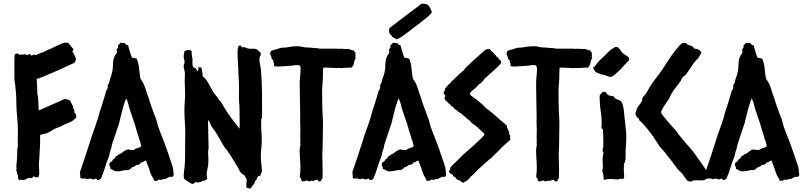

<svg xmlns="http://www.w3.org/2000/svg" viewBox="-20 -990 4441 1062"><path d="M380.9 -705.1Q388.7 -693.4 394 -681.2Q399.4 -668.9 399.4 -664.1Q399.4 -657.2 397.5 -652.8Q395.5 -648.4 391.6 -642.6Q354.5 -626 316.9 -608.4Q279.3 -590.8 240.2 -575.2Q230.5 -571.3 221.7 -567.4Q212.9 -563.5 202.1 -559.6Q200.2 -557.6 193.8 -556.2Q187.5 -554.7 182.6 -554.7Q184.6 -535.2 185.1 -514.6Q185.5 -494.1 186.5 -473.6Q186.5 -467.8 188.5 -462.4Q190.4 -457 190.4 -451.2Q192.4 -432.6 192.4 -415Q192.4 -397.5 194.3 -378.9Q230.5 -394.5 266.1 -410.6Q301.8 -426.8 337.9 -442.4Q343.8 -441.4 350.6 -440.4Q357.4 -439.5 363.3 -436.5Q365.2 -434.6 367.2 -431.6Q369.1 -428.7 372.1 -426.8Q372.1 -421.9 378.4 -412.6Q384.8 -403.3 384.8 -392.6Q384.8 -390.6 387.7 -386.2Q390.6 -381.8 391.6 -379.9Q391.6 -370.1 390.6 -369.1Q397.5 -364.3 399.9 -356.4Q402.3 -348.6 402.3 -340.8Q384.8 -321.3 367.7 -314.5Q350.6 -307.6 333 -299.8Q328.1 -296.9 322.3 -293.9Q316.4 -291 310.5 -288.1Q302.7 -285.2 295.4 -282.7Q288.1 -280.3 280.3 -276.4Q268.6 -269.5 253.9 -260.7Q239.3 -252 227.5 -250Q219.7 -248 214.4 -247.6Q209 -247.1 202.1 -242.2Q201.2 -230.5 201.7 -219.2Q202.1 -208 202.1 -197.3Q202.1 -185.5 200.7 -174.3Q199.2 -163.1 199.2 -151.4Q199.2 -131.8 197.3 -112.8Q195.3 -93.8 195.3 -75.2Q195.3 -63.5 196.3 -52.2Q197.3 -41 197.3 -30.3Q197.3 -24.4 195.3 -19.5Q193.4 -14.6 191.4 -9.8Q177.7 -7.8 174.8 -10.3Q171.9 -12.7 168 -14.6Q163.1 -14.6 161.6 -10.7Q160.2 -6.8 155.3 -4.9Q151.4 -5.9 147 -5.4Q142.6 -4.9 139.6 -6.8Q131.8 -3.9 125.5 0Q119.1 3.9 111.3 5.9Q96.7 3.9 93.3 4.4Q89.8 4.9 85.9 5.9Q79.1 -1 79.6 -11.2Q80.1 -21.5 74.2 -29.3Q74.2 -39.1 72.3 -41.5Q70.3 -43.9 70.3 -45.9Q70.3 -48.8 70.8 -52.2Q71.3 -55.7 71.3 -59.6Q71.3 -68.4 70.3 -73.2Q71.3 -79.1 72.3 -91.3Q73.2 -103.5 74.2 -116.7Q75.2 -129.9 75.2 -142.6Q75.2 -155.3 75.2 -163.1Q75.2 -168 77.1 -171.4Q79.1 -174.8 79.1 -179.7Q79.1 -187.5 78.6 -193.8Q78.1 -200.2 78.1 -207Q78.1 -220.7 78.6 -234.4Q79.1 -248 79.1 -261.7Q79.1 -303.7 74.7 -344.2Q70.3 -384.8 70.3 -425.8Q70.3 -448.2 68.4 -475.1Q66.4 -502 63.5 -524.4Q63.5 -529.3 62 -532.7Q60.5 -536.1 60.5 -540Q59.6 -551.8 59.6 -564Q59.6 -576.2 59.6 -588.9Q59.6 -596.7 59.6 -610.8Q59.6 -625 59.6 -640.1Q59.6 -655.3 60.1 -668.9Q60.5 -682.6 61.5 -688.5Q61.5 -689.5 67.4 -691.9Q73.2 -694.3 75.2 -694.3Q80.1 -694.3 83 -691.4Q85.9 -688.5 89.8 -685.5Q93.8 -688.5 98.1 -688.5Q102.5 -688.5 107.4 -688.5Q122.1 -691.4 125.5 -688Q128.9 -684.6 130.9 -684.6Q133.8 -684.6 135.7 -687.5Q137.7 -690.4 140.6 -690.4Q148.4 -690.4 149.9 -686.5Q151.4 -682.6 155.3 -682.6Q159.2 -682.6 161.1 -685.5Q163.1 -688.5 165 -688.5Q168 -688.5 170.9 -687Q173.8 -685.5 176.8 -685.5Q181.6 -685.5 187.5 -689Q193.4 -692.4 198.2 -694.3Q206.1 -696.3 212.4 -699.2Q218.8 -702.1 225.6 -704.1Q240.2 -712.9 247.6 -715.3Q254.9 -717.8 262.7 -721.7Q279.3 -729.5 294.4 -736.8Q309.6 -744.1 326.2 -751Q335 -751 337.9 -754.9Q344.7 -752 355.5 -753.9Q367.2 -743.2 370.6 -737.3Q374 -731.4 378.9 -726.6Q384.8 -718.8 386.7 -718.8Q386.7 -715.8 383.8 -711.9Q380.9 -708 380.9 -705.1Z M688.5 -739.3Q693.4 -721.7 698.2 -704.6Q703.1 -687.5 710 -670.9Q724.6 -668.9 728 -668Q731.4 -667 736.3 -665Q747.1 -639.6 749.5 -610.8Q752 -582 756.8 -554.7Q775.4 -530.3 783.7 -502.4Q792 -474.6 802.7 -446.3Q805.7 -436.5 806.6 -434.1Q807.6 -431.6 807.6 -429.7Q813.5 -413.1 819.3 -395.5Q825.2 -377.9 832 -361.3Q835 -352.5 838.4 -344.2Q841.8 -335.9 844.7 -328.1Q847.7 -318.4 850.1 -308.1Q852.5 -297.9 855.5 -288.1Q862.3 -268.6 870.1 -249Q877.9 -229.5 885.7 -210Q888.7 -203.1 897 -179.7Q905.3 -156.2 914.1 -130.4Q922.9 -104.5 930.2 -82.5Q937.5 -60.5 937.5 -55.7Q937.5 -47.9 939 -39.6Q940.4 -31.2 941.4 -22.5Q937.5 -12.7 931.6 -11.7Q925.8 -10.7 920.9 -12.7Q916 -10.7 911.6 -8.8Q907.2 -6.8 903.3 -4.9Q900.4 -3.9 898.4 -2Q896.5 0 893.6 0Q881.8 0 878.4 2.4Q875 4.9 868.2 4.9Q859.4 2 856.9 4.4Q854.5 6.8 852.5 7.8Q848.6 9.8 843.8 9.8Q838.9 9.8 834 10.7Q832 6.8 830.6 2.9Q829.1 -1 826.2 -5.9Q815.4 -21.5 811 -36.1Q806.6 -50.8 803.7 -59.6Q798.8 -70.3 795.4 -81.1Q792 -91.8 787.1 -102.5Q781.2 -100.6 776.4 -98.1Q771.5 -95.7 768.6 -91.8Q756.8 -91.8 756.8 -88.9Q756.8 -85.9 754.9 -83Q749 -81.1 745.6 -79.1Q742.2 -77.1 734.4 -78.1Q729.5 -73.2 724.6 -69.8Q719.7 -66.4 711.9 -65.4Q704.1 -57.6 695.8 -52.2Q687.5 -46.9 676.8 -49.8Q663.1 -46.9 649.4 -44.4Q635.7 -42 622.1 -42Q606.4 -46.9 602.5 -50.8Q598.6 -54.7 590.8 -54.7Q591.8 -68.4 585 -73.2Q585 -76.2 585.4 -82.5Q585.9 -88.9 587.9 -90.8Q600.6 -96.7 602.5 -103.5Q604.5 -110.4 613.3 -112.3Q615.2 -116.2 617.7 -119.6Q620.1 -123 622.1 -127Q627 -128.9 630.4 -129.9Q633.8 -130.9 635.7 -135.7Q640.6 -135.7 650.4 -142.1Q660.2 -148.4 663.1 -152.3Q670.9 -155.3 672.9 -157.7Q674.8 -160.2 677.7 -162.1Q687.5 -161.1 690.4 -164.1Q698.2 -160.2 708 -160.2Q711.9 -160.2 714.8 -160.6Q717.8 -161.1 721.7 -161.1Q729.5 -168.9 741.7 -171.4Q753.9 -173.8 761.7 -181.6Q758.8 -189.5 756.8 -200.7Q754.9 -211.9 750 -218.8Q748 -231.4 743.7 -243.2Q739.3 -254.9 736.3 -265.6Q725.6 -306.6 710.9 -345.7Q696.3 -384.8 686.5 -425.8Q684.6 -430.7 682.1 -436Q679.7 -441.4 677.7 -446.3Q672.9 -434.6 672.9 -433.1Q672.9 -431.6 670.9 -429.7Q669.9 -424.8 668.9 -421.4Q668 -418 666 -413.1Q663.1 -405.3 660.6 -396Q658.2 -386.7 656.2 -378.9Q651.4 -362.3 647.5 -344.2Q643.6 -326.2 638.7 -308.6Q628.9 -278.3 618.7 -248.5Q608.4 -218.8 598.6 -188.5Q596.7 -174.8 594.2 -167.5Q591.8 -160.2 589.4 -152.8Q586.9 -145.5 585.4 -138.7Q584 -131.8 584 -127.9Q570.3 -96.7 561 -64.5Q551.8 -32.2 538.1 -2Q534.2 0 531.2 2.9Q528.3 5.9 524.4 5.9Q516.6 5.9 516.1 2Q515.6 -2 511.7 -2Q507.8 -2 504.9 -0.5Q502 1 499 2.9Q494.1 1 487.8 0.5Q481.4 0 478.5 -3.9Q471.7 1 464.8 1Q457 1 449.2 -3.9Q443.4 -2 437.5 -2Q434.6 -2 430.7 -2.9Q426.8 -3.9 424.8 -5.9Q423.8 -9.8 423.8 -13.7Q423.8 -17.6 423.8 -22.5Q423.8 -32.2 421.9 -37.1Q439.5 -86.9 456.1 -138.2Q472.7 -189.5 489.3 -242.2Q498 -266.6 506.3 -290Q514.6 -313.5 522.5 -337.9Q526.4 -351.6 529.3 -363.8Q532.2 -376 537.1 -387.7Q544.9 -413.1 553.2 -439Q561.5 -464.8 568.4 -490.2Q572.3 -493.2 573.2 -497.1Q574.2 -501 576.2 -505.9L575.2 -518.6Q582 -528.3 584.5 -535.6Q586.9 -543 587.9 -550.8Q592.8 -562.5 596.7 -576.2Q600.6 -589.8 602.5 -601.6Q604.5 -617.2 605 -637.2Q605.5 -657.2 610.4 -670.9Q612.3 -674.8 613.8 -676.3Q615.2 -677.7 615.2 -682.6Q617.2 -684.6 619.6 -687Q622.1 -689.5 623 -692.4Q627.9 -700.2 626.5 -706.1Q625 -711.9 625 -718.8Q633.8 -723.6 632.8 -727.5Q631.8 -731.4 631.8 -735.4Q631.8 -740.2 638.2 -744.6Q644.5 -749 646.5 -753.9Q652.3 -752.9 658.2 -752.4Q664.1 -752 669.9 -752.9Q676.8 -740.2 686.5 -740.2Z M1316.4 -728.5Q1332 -730.5 1340.3 -726.1Q1348.6 -721.7 1357.4 -720.7Q1362.3 -719.7 1367.7 -720.2Q1373 -720.7 1378.9 -720.7Q1391.6 -720.7 1398.9 -717.8Q1406.2 -714.8 1414.1 -705.1Q1416 -703.1 1419.4 -699.7Q1422.9 -696.3 1422.9 -693.4Q1422.9 -685.5 1418.9 -679.7Q1415 -673.8 1415 -663.1Q1415 -646.5 1418.9 -630.4Q1422.9 -614.3 1423.8 -597.7Q1428.7 -537.1 1429.2 -476.1Q1429.7 -415 1429.7 -355.5Q1429.7 -347.7 1429.2 -341.3Q1428.7 -335 1424.8 -330.1V-317.4Q1423.8 -292 1425.8 -266.1Q1427.7 -240.2 1427.7 -214.8Q1427.7 -192.4 1425.3 -169.9Q1422.9 -147.5 1422.9 -124Q1422.9 -102.5 1425.8 -82Q1428.7 -61.5 1428.7 -40Q1423.8 -31.2 1422.9 -26.4Q1421.9 -21.5 1418.9 -17.6Q1416 -15.6 1412.6 -16.6Q1409.2 -17.6 1407.2 -14.6Q1402.3 -8.8 1400.4 -1Q1398.4 6.8 1390.6 11.7Q1388.7 25.4 1380.4 32.7Q1372.1 40 1368.2 51.8Q1356.4 52.7 1352.1 50.8Q1347.7 48.8 1342.8 46.9Q1341.8 30.3 1343.3 22.9Q1344.7 15.6 1344.7 7.8Q1344.7 -2 1339.8 -6.8Q1335 -11.7 1333 -19.5Q1322.3 -26.4 1318.4 -28.8Q1314.5 -31.2 1311.5 -35.2Q1305.7 -43 1301.8 -51.8Q1297.9 -60.5 1293 -68.4Q1279.3 -90.8 1265.1 -114.3Q1251 -137.7 1234.4 -160.2Q1231.4 -165 1227.5 -168.9Q1223.6 -172.9 1220.7 -177.7Q1204.1 -204.1 1189.5 -231.4Q1174.8 -258.8 1155.3 -283.2Q1147.5 -293 1143.6 -305.2Q1139.6 -317.4 1131.8 -326.2Q1130.9 -321.3 1130.9 -315.4Q1130.9 -309.6 1130.9 -304.7Q1130.9 -271.5 1132.3 -238.8Q1133.8 -206.1 1133.8 -172.9Q1133.8 -166 1132.3 -160.6Q1130.9 -155.3 1130.9 -148.4Q1130.9 -138.7 1131.8 -129.9Q1132.8 -121.1 1132.8 -112.3Q1132.8 -101.6 1132.3 -91.8Q1131.8 -82 1130.9 -72.3Q1128.9 -59.6 1126 -48.3Q1123 -37.1 1123 -25.4Q1123 -18.6 1124.5 -12.7Q1126 -6.8 1126 -2Q1119.1 8.8 1108.9 8.8Q1098.6 8.8 1091.8 16.6Q1085.9 15.6 1082.5 17.6Q1079.1 19.5 1076.2 19.5Q1072.3 19.5 1069.8 18.6Q1067.4 17.6 1064.5 17.6Q1059.6 17.6 1054.7 22.5Q1049.8 27.3 1044.9 27.3Q1042 27.3 1034.7 23.4Q1027.3 19.5 1019 14.2Q1010.7 8.8 1003.9 3.4Q997.1 -2 997.1 -4.9Q996.1 -9.8 996.1 -18.6Q996.1 -30.3 997.6 -41.5Q999 -52.7 1001 -64.5Q1003.9 -97.7 1003.9 -130.4Q1003.9 -163.1 1003.9 -196.3Q1003.9 -210 1004.4 -223.6Q1004.9 -237.3 1004.9 -251Q1004.9 -283.2 1002.4 -315.9Q1000 -348.6 1000 -380.9Q1000 -403.3 1002 -425.3Q1003.9 -447.3 1003.9 -468.8Q1003.9 -485.4 1002.9 -501Q1002 -516.6 1002 -533.2Q1001 -543.9 1002 -556.2Q1002.9 -568.4 1002.9 -579.1Q1002.9 -591.8 999.5 -603Q996.1 -614.3 996.1 -624Q996.1 -629.9 998.5 -635.3Q1001 -640.6 1001 -646.5Q1001 -654.3 998.5 -662.1Q996.1 -669.9 996.1 -677.7Q996.1 -685.5 998 -692.4Q1000 -699.2 1000 -707Q1013.7 -713.9 1024.4 -713.9Q1035.2 -713.9 1040 -706.1Q1040 -688.5 1042 -679.2Q1043.9 -669.9 1044.9 -660.2Q1044.9 -654.3 1044.4 -646.5Q1043.9 -638.7 1044.9 -631.3Q1045.9 -624 1049.3 -619.1Q1052.7 -614.3 1061.5 -614.3Q1063.5 -609.4 1066.4 -605.5Q1069.3 -601.6 1070.3 -595.7Q1076.2 -599.6 1077.1 -606.4Q1078.1 -613.3 1077.1 -619.1Q1082 -617.2 1085.9 -617.7Q1089.8 -618.2 1093.8 -616.2Q1095.7 -602.5 1098.6 -592.3Q1101.6 -582 1100.6 -568.4Q1120.1 -553.7 1134.3 -526.9Q1148.4 -500 1161.1 -478.5Q1168 -467.8 1177.2 -458.5Q1186.5 -449.2 1191.4 -436.5Q1199.2 -431.6 1204.1 -423.8Q1209 -416 1212.9 -408.2Q1232.4 -374 1255.9 -341.8Q1279.3 -309.6 1304.7 -278.3Q1305.7 -285.2 1305.7 -291.5Q1305.7 -297.9 1305.7 -304.7L1304.7 -392.6Q1304.7 -400.4 1304.2 -407.2Q1303.7 -414.1 1302.7 -421.9Q1300.8 -447.3 1301.8 -471.7Q1302.7 -496.1 1301.8 -521.5Q1299.8 -547.9 1299.3 -575.2Q1298.8 -602.5 1296.9 -629.9Q1295.9 -646.5 1294.9 -663.1Q1293.9 -679.7 1293.9 -696.3Q1293.9 -716.8 1297.9 -733.4Q1299.8 -735.4 1302.2 -736.8Q1304.7 -738.3 1308.6 -738.3Q1314.5 -738.3 1316.4 -728.5Z M1947.3 -698.2Q1945.3 -694.3 1945.8 -690.4Q1946.3 -686.5 1946.3 -681.6Q1944.3 -669.9 1946.3 -669.9Q1948.2 -669.9 1948.2 -668L1941.4 -658.2Q1941.4 -652.3 1939 -647.5Q1936.5 -642.6 1937.5 -635.7Q1934.6 -630.9 1932.1 -626Q1929.7 -621.1 1924.8 -616.2H1912.1Q1901.4 -616.2 1889.2 -614.7Q1877 -613.3 1865.2 -613.3Q1863.3 -613.3 1860.4 -613.8Q1857.4 -614.3 1854.5 -614.3Q1852.5 -614.3 1849.6 -613.8Q1846.7 -613.3 1842.8 -613.3Q1828.1 -613.3 1814 -614.7Q1799.8 -616.2 1784.2 -616.2Q1780.3 -616.2 1776.4 -616.2Q1772.5 -616.2 1767.6 -615.2Q1766.6 -598.6 1766.1 -581.5Q1765.6 -564.5 1765.6 -546.9Q1765.6 -542 1764.6 -536.6Q1763.7 -531.2 1763.7 -526.4Q1762.7 -513.7 1762.2 -502Q1761.7 -490.2 1761.7 -477.5Q1761.7 -450.2 1762.2 -422.9Q1762.7 -395.5 1763.7 -367.2Q1764.6 -352.5 1765.6 -338.9Q1766.6 -325.2 1766.6 -310.5Q1766.6 -277.3 1765.6 -244.6Q1764.6 -211.9 1764.6 -178.7Q1764.6 -168 1763.7 -158.7Q1762.7 -149.4 1762.7 -138.7Q1762.7 -116.2 1763.7 -93.8Q1764.6 -71.3 1764.6 -48.8Q1764.6 -38.1 1764.2 -27.3Q1763.7 -16.6 1763.7 -5.9Q1758.8 2 1756.8 7.8Q1754.9 13.7 1745.1 13.7Q1738.3 11.7 1738.8 9.3Q1739.3 6.8 1737.3 4.9Q1728.5 3.9 1724.1 6.3Q1719.7 8.8 1713.9 10.7Q1710.9 9.8 1707.5 9.8Q1704.1 9.8 1701.2 9.8Q1699.2 9.8 1697.3 11.2Q1695.3 12.7 1688.5 12.7Q1682.6 13.7 1681.6 10.7Q1680.7 7.8 1675.8 7.8Q1670.9 10.7 1664.6 12.2Q1658.2 13.7 1652.3 13.7Q1646.5 9.8 1647 6.3Q1647.5 2.9 1645.5 -1Q1644.5 -2.9 1642.1 -6.3Q1639.6 -9.8 1637.7 -11.7Q1639.6 -25.4 1640.6 -36.1Q1641.6 -46.9 1641.6 -59.6Q1641.6 -85 1639.6 -109.4Q1637.7 -133.8 1637.7 -159.2Q1637.7 -167 1639.6 -175.8Q1641.6 -184.6 1641.6 -194.3Q1639.6 -202.1 1640.6 -203.6Q1641.6 -205.1 1641.6 -207Q1641.6 -212.9 1641.1 -218.8Q1640.6 -224.6 1640.6 -230.5Q1640.6 -242.2 1641.1 -253.9Q1641.6 -265.6 1641.6 -277.3Q1641.6 -282.2 1641.1 -287.6Q1640.6 -293 1640.6 -297.9Q1639.6 -306.6 1640.1 -316.4Q1640.6 -326.2 1640.6 -335.9Q1640.6 -382.8 1639.2 -428.7Q1637.7 -474.6 1637.7 -521.5Q1637.7 -544.9 1640.1 -567.9Q1642.6 -590.8 1642.6 -614.3Q1642.6 -617.2 1640.6 -622.1Q1638.7 -627 1636.7 -628.9Q1631.8 -628.9 1627.4 -629.4Q1623 -629.9 1618.2 -629.9Q1607.4 -629.9 1597.7 -627Q1579.1 -626 1562 -624.5Q1544.9 -623 1527.3 -622.1Q1515.6 -623 1513.2 -622.6Q1510.7 -622.1 1507.8 -622.1Q1500 -622.1 1496.1 -626V-638.7Q1490.2 -650.4 1491.2 -651.4Q1492.2 -652.3 1492.2 -654.3Q1492.2 -657.2 1486.8 -660.6Q1481.4 -664.1 1481.4 -671.9Q1480.5 -679.7 1477.5 -683.6Q1474.6 -687.5 1474.6 -691.4Q1474.6 -698.2 1477.5 -707Q1486.3 -711.9 1494.6 -713.9Q1502.9 -715.8 1513.7 -718.8Q1519.5 -720.7 1524.4 -722.7Q1529.3 -724.6 1535.2 -725.6Q1542 -726.6 1548.8 -726.6Q1555.7 -726.6 1562.5 -727.5Q1577.1 -730.5 1593.3 -732.4Q1609.4 -734.4 1624 -734.4Q1637.7 -734.4 1651.4 -731Q1665 -727.5 1675.8 -727.5Q1691.4 -727.5 1705.6 -725.6Q1719.7 -723.6 1735.4 -723.6Q1737.3 -723.6 1741.7 -722.2Q1746.1 -720.7 1752 -720.7H1846.7Q1854.5 -718.8 1857.9 -719.7Q1861.3 -720.7 1864.3 -720.7Q1872.1 -720.7 1878.9 -719.7Q1885.7 -718.8 1893.6 -718.8Q1900.4 -718.8 1904.3 -719.7Q1912.1 -718.8 1918.9 -715.3Q1925.8 -711.9 1934.6 -711.9Q1938.5 -709 1940.4 -704.6Q1942.4 -700.2 1947.3 -698.2Z M2195.3 -739.3Q2200.2 -721.7 2205.1 -704.6Q2210 -687.5 2216.8 -670.9Q2231.4 -668.9 2234.9 -668Q2238.3 -667 2243.2 -665Q2253.9 -639.6 2256.3 -610.8Q2258.8 -582 2263.7 -554.7Q2282.2 -530.3 2290.5 -502.4Q2298.8 -474.6 2309.6 -446.3Q2312.5 -436.5 2313.5 -434.1Q2314.5 -431.6 2314.5 -429.7Q2320.3 -413.1 2326.2 -395.5Q2332 -377.9 2338.9 -361.3Q2341.8 -352.5 2345.2 -344.2Q2348.6 -335.9 2351.6 -328.1Q2354.5 -318.4 2356.9 -308.1Q2359.4 -297.9 2362.3 -288.1Q2369.1 -268.6 2377 -249Q2384.8 -229.5 2392.6 -210Q2395.5 -203.1 2403.8 -179.7Q2412.1 -156.2 2420.9 -130.4Q2429.7 -104.5 2437 -82.5Q2444.3 -60.5 2444.3 -55.7Q2444.3 -47.9 2445.8 -39.6Q2447.3 -31.2 2448.2 -22.5Q2444.3 -12.7 2438.5 -11.7Q2432.6 -10.7 2427.7 -12.7Q2422.9 -10.7 2418.5 -8.8Q2414.1 -6.8 2410.2 -4.9Q2407.2 -3.9 2405.3 -2Q2403.3 0 2400.4 0Q2388.7 0 2385.3 2.4Q2381.8 4.9 2375 4.9Q2366.2 2 2363.8 4.4Q2361.3 6.8 2359.4 7.8Q2355.5 9.8 2350.6 9.8Q2345.7 9.8 2340.8 10.7Q2338.9 6.8 2337.4 2.9Q2335.9 -1 2333 -5.9Q2322.3 -21.5 2317.9 -36.1Q2313.5 -50.8 2310.5 -59.6Q2305.7 -70.3 2302.2 -81.1Q2298.8 -91.8 2293.9 -102.5Q2288.1 -100.6 2283.2 -98.1Q2278.3 -95.7 2275.4 -91.8Q2263.7 -91.8 2263.7 -88.9Q2263.7 -85.9 2261.7 -83Q2255.9 -81.1 2252.4 -79.1Q2249 -77.1 2241.2 -78.1Q2236.3 -73.2 2231.4 -69.8Q2226.6 -66.4 2218.8 -65.4Q2210.9 -57.6 2202.6 -52.2Q2194.3 -46.9 2183.6 -49.8Q2169.9 -46.9 2156.2 -44.4Q2142.6 -42 2128.9 -42Q2113.3 -46.9 2109.4 -50.8Q2105.5 -54.7 2097.7 -54.7Q2098.6 -68.4 2091.8 -73.2Q2091.8 -76.2 2092.3 -82.5Q2092.8 -88.9 2094.7 -90.8Q2107.4 -96.7 2109.4 -103.5Q2111.3 -110.4 2120.1 -112.3Q2122.1 -116.2 2124.5 -119.6Q2127 -123 2128.9 -127Q2133.8 -128.9 2137.2 -129.9Q2140.6 -130.9 2142.6 -135.7Q2147.5 -135.7 2157.2 -142.1Q2167 -148.4 2169.9 -152.3Q2177.7 -155.3 2179.7 -157.7Q2181.6 -160.2 2184.6 -162.1Q2194.3 -161.1 2197.3 -164.1Q2205.1 -160.2 2214.8 -160.2Q2218.8 -160.2 2221.7 -160.6Q2224.6 -161.1 2228.5 -161.1Q2236.3 -168.9 2248.5 -171.4Q2260.7 -173.8 2268.6 -181.6Q2265.6 -189.5 2263.7 -200.7Q2261.7 -211.9 2256.8 -218.8Q2254.9 -231.4 2250.5 -243.2Q2246.1 -254.9 2243.2 -265.6Q2232.4 -306.6 2217.8 -345.7Q2203.1 -384.8 2193.4 -425.8Q2191.4 -430.7 2189 -436Q2186.5 -441.4 2184.6 -446.3Q2179.7 -434.6 2179.7 -433.1Q2179.7 -431.6 2177.7 -429.7Q2176.8 -424.8 2175.8 -421.4Q2174.8 -418 2172.9 -413.1Q2169.9 -405.3 2167.5 -396Q2165 -386.7 2163.1 -378.9Q2158.2 -362.3 2154.3 -344.2Q2150.4 -326.2 2145.5 -308.6Q2135.7 -278.3 2125.5 -248.5Q2115.2 -218.8 2105.5 -188.5Q2103.5 -174.8 2101.1 -167.5Q2098.6 -160.2 2096.2 -152.8Q2093.8 -145.5 2092.3 -138.7Q2090.8 -131.8 2090.8 -127.9Q2077.1 -96.7 2067.9 -64.5Q2058.6 -32.2 2044.9 -2Q2041 0 2038.1 2.9Q2035.2 5.9 2031.2 5.9Q2023.4 5.9 2022.9 2Q2022.5 -2 2018.6 -2Q2014.6 -2 2011.7 -0.5Q2008.8 1 2005.9 2.9Q2001 1 1994.6 0.5Q1988.3 0 1985.4 -3.9Q1978.5 1 1971.7 1Q1963.9 1 1956.1 -3.9Q1950.2 -2 1944.3 -2Q1941.4 -2 1937.5 -2.9Q1933.6 -3.9 1931.6 -5.9Q1930.7 -9.8 1930.7 -13.7Q1930.7 -17.6 1930.7 -22.5Q1930.7 -32.2 1928.7 -37.1Q1946.3 -86.9 1962.9 -138.2Q1979.5 -189.5 1996.1 -242.2Q2004.9 -266.6 2013.2 -290Q2021.5 -313.5 2029.3 -337.9Q2033.2 -351.6 2036.1 -363.8Q2039.1 -376 2043.9 -387.7Q2051.8 -413.1 2060.1 -439Q2068.4 -464.8 2075.2 -490.2Q2079.1 -493.2 2080.1 -497.1Q2081.1 -501 2083 -505.9L2082 -518.6Q2088.9 -528.3 2091.3 -535.6Q2093.8 -543 2094.7 -550.8Q2099.6 -562.5 2103.5 -576.2Q2107.4 -589.8 2109.4 -601.6Q2111.3 -617.2 2111.8 -637.2Q2112.3 -657.2 2117.2 -670.9Q2119.1 -674.8 2120.6 -676.3Q2122.1 -677.7 2122.1 -682.6Q2124 -684.6 2126.5 -687Q2128.9 -689.5 2129.9 -692.4Q2134.8 -700.2 2133.3 -706.1Q2131.8 -711.9 2131.8 -718.8Q2140.6 -723.6 2139.6 -727.5Q2138.7 -731.4 2138.7 -735.4Q2138.7 -740.2 2145 -744.6Q2151.4 -749 2153.3 -753.9Q2159.2 -752.9 2165 -752.4Q2170.9 -752 2176.8 -752.9Q2183.6 -740.2 2193.4 -740.2ZM2307.6 -967.8Q2311.5 -969.7 2318.4 -969.7Q2326.2 -969.7 2333 -967.8Q2339.8 -965.8 2347.7 -962.9Q2355.5 -953.1 2357.9 -948.2Q2360.4 -943.4 2362.8 -937.5Q2365.2 -931.6 2367.2 -927.2Q2369.1 -922.9 2369.1 -921.9Q2351.6 -900.4 2335.4 -888.7Q2319.3 -877 2303.7 -863.3Q2295.9 -858.4 2288.6 -852.1Q2281.2 -845.7 2273.4 -840.8Q2267.6 -836.9 2256.8 -828.1Q2246.1 -819.3 2234.4 -810.5Q2222.7 -801.8 2211.9 -793.9Q2201.2 -786.1 2197.3 -784.2Q2185.5 -776.4 2173.8 -772.5Q2161.1 -780.3 2157.2 -781.7Q2153.3 -783.2 2149.4 -786.1Q2148.4 -790 2146.5 -792Q2144.5 -793.9 2142.6 -796.9Q2135.7 -802.7 2133.8 -806.6Q2131.8 -815.4 2132.3 -823.7Q2132.8 -832 2134.8 -835Q2168 -860.4 2200.2 -885.3Q2232.4 -910.2 2266.6 -935.5Q2275.4 -942.4 2285.6 -949.2Q2295.9 -956.1 2304.7 -963.9Z M2688.5 -719.7Q2690.4 -715.8 2692.9 -714.4Q2695.3 -712.9 2696.3 -708Q2703.1 -703.1 2707 -700.7Q2710.9 -698.2 2711.9 -692.4Q2720.7 -685.5 2722.2 -683.6Q2723.6 -681.6 2724.6 -678.7Q2729.5 -674.8 2733.9 -671.9Q2738.3 -668.9 2740.2 -663.1Q2748 -656.2 2750 -652.3Q2752 -648.4 2752.9 -643.6Q2749 -636.7 2737.3 -625Q2725.6 -613.3 2710.9 -600.1Q2696.3 -586.9 2682.6 -574.7Q2668.9 -562.5 2661.1 -555.7Q2659.2 -551.8 2656.2 -548.8Q2653.3 -545.9 2651.4 -542Q2645.5 -537.1 2640.6 -531.7Q2635.7 -526.4 2628.9 -523.4Q2619.1 -509.8 2601.6 -496.6Q2584 -483.4 2578.1 -470.7Q2579.1 -467.8 2582.5 -464.8Q2585.9 -461.9 2587.9 -460Q2595.7 -452.1 2606.4 -445.8Q2617.2 -439.5 2625 -431.6Q2632.8 -424.8 2640.6 -418.5Q2648.4 -412.1 2656.2 -405.3Q2660.2 -401.4 2666 -393.6Q2675.8 -385.7 2685.1 -379.4Q2694.3 -373 2703.1 -365.2Q2721.7 -349.6 2739.3 -333.5Q2756.8 -317.4 2776.4 -301.8L2784.2 -293Q2784.2 -285.2 2788.6 -274.9Q2793 -264.6 2796.9 -257.8Q2794.9 -248 2797.4 -245.6Q2799.8 -243.2 2801.8 -241.2Q2800.8 -222.7 2802.7 -216.8Q2786.1 -202.1 2772 -189.9Q2757.8 -177.7 2747.1 -166Q2738.3 -155.3 2729 -147Q2719.7 -138.7 2709 -128.9Q2703.1 -121.1 2699.2 -118.2Q2692.4 -111.3 2685.5 -107.4Q2673.8 -96.7 2662.6 -86.9Q2651.4 -77.1 2640.6 -67.4Q2632.8 -60.5 2626 -54.2Q2619.1 -47.9 2612.3 -40Q2606.4 -34.2 2599.1 -26.4Q2591.8 -18.6 2584 -13.7Q2581.1 -7.8 2576.2 -3.4Q2571.3 1 2567.4 5.9Q2560.5 9.8 2554.7 13.7Q2548.8 17.6 2541 21.5Q2533.2 15.6 2525.9 10.7Q2518.6 5.9 2509.8 3.9Q2503.9 -1 2501 -5.9Q2498 -10.7 2490.2 -12.7Q2488.3 -15.6 2485.8 -19Q2483.4 -22.5 2481.4 -26.4Q2469.7 -27.3 2462.9 -41Q2464.8 -46.9 2468.3 -49.8Q2471.7 -52.7 2469.7 -60.5Q2475.6 -70.3 2483.9 -77.6Q2492.2 -85 2500 -92.8Q2508.8 -100.6 2516.1 -108.9Q2523.4 -117.2 2532.2 -125Q2537.1 -129.9 2542 -134.3Q2546.9 -138.7 2552.7 -143.6Q2563.5 -154.3 2574.7 -163.6Q2585.9 -172.9 2597.7 -183.6Q2613.3 -199.2 2629.9 -213.4Q2646.5 -227.5 2660.2 -245.1Q2659.2 -249 2657.2 -250.5Q2655.3 -252 2654.3 -254.9Q2638.7 -269.5 2623.5 -283.7Q2608.4 -297.9 2590.8 -308.6Q2585 -314.5 2583 -318.4Q2565.4 -331.1 2549.3 -346.7Q2533.2 -362.3 2513.7 -373Q2509.8 -377.9 2504.4 -381.3Q2499 -384.8 2494.1 -387.7Q2491.2 -392.6 2487.8 -396Q2484.4 -399.4 2479.5 -401.4Q2471.7 -408.2 2469.2 -412.6Q2466.8 -417 2460.9 -418Q2459 -422.9 2454.6 -425.8Q2450.2 -428.7 2445.3 -432.6Q2443.4 -438.5 2439.5 -442.4Q2438.5 -450.2 2440.4 -453.6Q2442.4 -457 2443.4 -459Q2442.4 -464.8 2438 -467.8Q2433.6 -470.7 2433.6 -477.5Q2433.6 -481.4 2436 -482.9Q2438.5 -484.4 2439.5 -487.3L2442.4 -502Q2450.2 -507.8 2455.6 -516.1Q2460.9 -524.4 2469.7 -529.3Q2479.5 -543.9 2494.1 -553.7Q2499 -561.5 2506.3 -566.4Q2513.7 -571.3 2518.6 -579.1Q2526.4 -584 2531.7 -589.8Q2537.1 -595.7 2544.9 -600.6Q2546.9 -604.5 2549.3 -606.9Q2551.8 -609.4 2552.7 -612.3Q2579.1 -637.7 2599.1 -656.2Q2619.1 -674.8 2640.6 -693.4Q2646.5 -698.2 2652.3 -704.1Q2658.2 -710 2665 -714.8Q2667 -716.8 2669.9 -716.8Q2672.9 -716.8 2675.8 -718.8Q2687.5 -718.8 2688.5 -719.7Z M3254.9 -698.2Q3252.9 -694.3 3253.4 -690.4Q3253.9 -686.5 3253.9 -681.6Q3252 -669.9 3253.9 -669.9Q3255.9 -669.9 3255.9 -668L3249 -658.2Q3249 -652.3 3246.6 -647.5Q3244.1 -642.6 3245.1 -635.7Q3242.2 -630.9 3239.7 -626Q3237.3 -621.1 3232.4 -616.2H3219.7Q3209 -616.2 3196.8 -614.7Q3184.6 -613.3 3172.9 -613.3Q3170.9 -613.3 3168 -613.8Q3165 -614.3 3162.1 -614.3Q3160.2 -614.3 3157.2 -613.8Q3154.3 -613.3 3150.4 -613.3Q3135.7 -613.3 3121.6 -614.7Q3107.4 -616.2 3091.8 -616.2Q3087.9 -616.2 3084 -616.2Q3080.1 -616.2 3075.2 -615.2Q3074.2 -598.6 3073.7 -581.5Q3073.2 -564.5 3073.2 -546.9Q3073.2 -542 3072.3 -536.6Q3071.3 -531.2 3071.3 -526.4Q3070.3 -513.7 3069.8 -502Q3069.3 -490.2 3069.3 -477.5Q3069.3 -450.2 3069.8 -422.9Q3070.3 -395.5 3071.3 -367.2Q3072.3 -352.5 3073.2 -338.9Q3074.2 -325.2 3074.2 -310.5Q3074.2 -277.3 3073.2 -244.6Q3072.3 -211.9 3072.3 -178.7Q3072.3 -168 3071.3 -158.7Q3070.3 -149.4 3070.3 -138.7Q3070.3 -116.2 3071.3 -93.8Q3072.3 -71.3 3072.3 -48.8Q3072.3 -38.1 3071.8 -27.3Q3071.3 -16.6 3071.3 -5.9Q3066.4 2 3064.5 7.8Q3062.5 13.7 3052.7 13.7Q3045.9 11.7 3046.4 9.3Q3046.9 6.8 3044.9 4.9Q3036.1 3.9 3031.7 6.3Q3027.3 8.8 3021.5 10.7Q3018.6 9.8 3015.1 9.8Q3011.7 9.8 3008.8 9.8Q3006.8 9.8 3004.9 11.2Q3002.9 12.7 2996.1 12.7Q2990.2 13.7 2989.3 10.7Q2988.3 7.8 2983.4 7.8Q2978.5 10.7 2972.2 12.2Q2965.8 13.7 2960 13.7Q2954.1 9.8 2954.6 6.3Q2955.1 2.9 2953.1 -1Q2952.1 -2.9 2949.7 -6.3Q2947.3 -9.8 2945.3 -11.7Q2947.3 -25.4 2948.2 -36.1Q2949.2 -46.9 2949.2 -59.6Q2949.2 -85 2947.3 -109.4Q2945.3 -133.8 2945.3 -159.2Q2945.3 -167 2947.3 -175.8Q2949.2 -184.6 2949.2 -194.3Q2947.3 -202.1 2948.2 -203.6Q2949.2 -205.1 2949.2 -207Q2949.2 -212.9 2948.7 -218.8Q2948.2 -224.6 2948.2 -230.5Q2948.2 -242.2 2948.7 -253.9Q2949.2 -265.6 2949.2 -277.3Q2949.2 -282.2 2948.7 -287.6Q2948.2 -293 2948.2 -297.9Q2947.3 -306.6 2947.8 -316.4Q2948.2 -326.2 2948.2 -335.9Q2948.2 -382.8 2946.8 -428.7Q2945.3 -474.6 2945.3 -521.5Q2945.3 -544.9 2947.8 -567.9Q2950.2 -590.8 2950.2 -614.3Q2950.2 -617.2 2948.2 -622.1Q2946.3 -627 2944.3 -628.9Q2939.5 -628.9 2935.1 -629.4Q2930.7 -629.9 2925.8 -629.9Q2915 -629.9 2905.3 -627Q2886.7 -626 2869.6 -624.5Q2852.5 -623 2835 -622.1Q2823.2 -623 2820.8 -622.6Q2818.4 -622.1 2815.4 -622.1Q2807.6 -622.1 2803.7 -626V-638.7Q2797.9 -650.4 2798.8 -651.4Q2799.8 -652.3 2799.8 -654.3Q2799.8 -657.2 2794.4 -660.6Q2789.1 -664.1 2789.1 -671.9Q2788.1 -679.7 2785.2 -683.6Q2782.2 -687.5 2782.2 -691.4Q2782.2 -698.2 2785.2 -707Q2793.9 -711.9 2802.2 -713.9Q2810.5 -715.8 2821.3 -718.8Q2827.1 -720.7 2832 -722.7Q2836.9 -724.6 2842.8 -725.6Q2849.6 -726.6 2856.4 -726.6Q2863.3 -726.6 2870.1 -727.5Q2884.8 -730.5 2900.9 -732.4Q2917 -734.4 2931.6 -734.4Q2945.3 -734.4 2959 -731Q2972.7 -727.5 2983.4 -727.5Q2999 -727.5 3013.2 -725.6Q3027.3 -723.6 3043 -723.6Q3044.9 -723.6 3049.3 -722.2Q3053.7 -720.7 3059.6 -720.7H3154.3Q3162.1 -718.8 3165.5 -719.7Q3168.9 -720.7 3171.9 -720.7Q3179.7 -720.7 3186.5 -719.7Q3193.4 -718.8 3201.2 -718.8Q3208 -718.8 3211.9 -719.7Q3219.7 -718.8 3226.6 -715.3Q3233.4 -711.9 3242.2 -711.9Q3246.1 -709 3248 -704.6Q3250 -700.2 3254.9 -698.2Z M3460 -664.1Q3460 -655.3 3454.1 -650.9Q3448.2 -646.5 3443.4 -639.6Q3433.6 -630.9 3426.3 -621.6Q3418.9 -612.3 3409.2 -603.5Q3405.3 -599.6 3398.4 -593.3Q3391.6 -586.9 3384.3 -580.6Q3377 -574.2 3369.6 -569.3Q3362.3 -564.5 3357.4 -564.5Q3349.6 -564.5 3337.4 -569.8Q3325.2 -575.2 3316.4 -577.1Q3309.6 -578.1 3304.2 -578.6Q3298.8 -579.1 3293.9 -584Q3276.4 -587.9 3271.5 -596.2Q3266.6 -604.5 3260.7 -613.3Q3260.7 -617.2 3263.7 -618.2Q3266.6 -619.1 3268.6 -622.1Q3278.3 -634.8 3285.2 -643.1Q3292 -651.4 3300.8 -660.2Q3317.4 -674.8 3332.5 -690.4Q3347.7 -706.1 3364.3 -719.7Q3372.1 -720.7 3376 -725.6Q3379.9 -730.5 3387.7 -730.5Q3395.5 -730.5 3400.9 -725.6Q3406.2 -720.7 3410.6 -714.4Q3415 -708 3419.4 -701.7Q3423.8 -695.3 3429.7 -692.4Q3436.5 -687.5 3448.2 -679.7Q3460 -671.9 3460 -664.1ZM3326.2 -482.4Q3333 -478.5 3336.4 -472.2Q3339.8 -465.8 3346.7 -462.9Q3352.5 -460 3359.4 -460Q3366.2 -460 3371.1 -458Q3375 -456.1 3377 -453.1Q3378.9 -450.2 3380.9 -447.3Q3386.7 -442.4 3398.9 -438.5Q3411.1 -434.6 3415 -429.7Q3421.9 -420.9 3425.3 -407.2Q3428.7 -393.6 3430.7 -378.4Q3432.6 -363.3 3433.6 -348.1Q3434.6 -333 3436.5 -322.3Q3438.5 -299.8 3441.4 -277.8Q3444.3 -255.9 3444.3 -233.4Q3444.3 -210.9 3442.4 -187.5Q3440.4 -164.1 3440.4 -141.6Q3440.4 -129.9 3439.9 -112.3Q3439.5 -94.7 3431.6 -85Q3430.7 -81.1 3430.7 -71.3V-40Q3430.7 -34.2 3431.6 -28.3Q3432.6 -22.5 3432.6 -15.6Q3432.6 -4.9 3426.8 0Q3423.8 -1 3420.4 -1Q3417 -1 3414.1 -1Q3403.3 -1 3398.4 2.9Q3387.7 2 3377.9 1Q3368.2 0 3357.4 0Q3340.8 0 3321.3 4.9Q3317.4 -4.9 3317.9 -15.6Q3318.4 -26.4 3313.5 -35.2Q3312.5 -38.1 3312 -40.5Q3311.5 -43 3311.5 -45.9Q3314.5 -57.6 3314.5 -62Q3314.5 -66.4 3314.5 -71.3Q3314.5 -85 3313.5 -99.1Q3312.5 -113.3 3314.5 -127Q3314.5 -131.8 3315.9 -135.7Q3317.4 -139.6 3317.4 -144.5Q3317.4 -149.4 3315.4 -151.4Q3313.5 -153.3 3313.5 -156.2Q3313.5 -159.2 3314 -166Q3314.5 -172.9 3316.4 -174.8Q3316.4 -182.6 3316.9 -189.9Q3317.4 -197.3 3317.4 -204.1Q3317.4 -219.7 3316.4 -235.4Q3315.4 -251 3315.4 -265.6Q3315.4 -272.5 3314.5 -274.4Q3313.5 -276.4 3312.5 -277.3Q3311.5 -278.3 3309.6 -278.8Q3307.6 -279.3 3306.6 -282.2Q3310.5 -325.2 3303.7 -368.2Q3296.9 -411.1 3296.9 -455.1Q3296.9 -461.9 3298.8 -465.3Q3300.8 -468.8 3303.7 -470.7Q3306.6 -472.7 3309.1 -475.1Q3311.5 -477.5 3312.5 -482.4Q3320.3 -480.5 3326.2 -482.4Z M3719.7 -266.6Q3721.7 -261.7 3734.4 -245.6Q3747.1 -229.5 3763.2 -210.4Q3779.3 -191.4 3794.9 -173.8Q3810.5 -156.2 3816.4 -148.4Q3835 -121.1 3854.5 -94.7Q3874 -68.4 3891.6 -40Q3896.5 -35.2 3899.4 -27.8Q3902.3 -20.5 3902.3 -12.7Q3902.3 -3.9 3897.9 -3.4Q3893.6 -2.9 3888.7 -1Q3878.9 5.9 3871.1 6.8Q3863.3 7.8 3858.4 7.8Q3847.7 7.8 3835 7.3Q3822.3 6.8 3813.5 8.8Q3810.5 9.8 3806.6 12.2Q3802.7 14.6 3800.8 14.6Q3793 14.6 3789.6 12.2Q3786.1 9.8 3780.3 7.8Q3772.5 -1 3766.1 -10.7Q3759.8 -20.5 3752.9 -30.3Q3747.1 -37.1 3740.2 -42.5Q3733.4 -47.9 3727.5 -55.7Q3711.9 -78.1 3695.8 -98.6Q3679.7 -119.1 3663.1 -139.6Q3655.3 -150.4 3646 -160.2Q3636.7 -169.9 3628.9 -179.7Q3621.1 -190.4 3614.3 -202.1Q3607.4 -213.9 3599.6 -224.6Q3593.8 -234.4 3583 -248.5Q3572.3 -262.7 3560.5 -277.3Q3548.8 -292 3536.6 -305.2Q3524.4 -318.4 3515.6 -325.2Q3515.6 -332 3511.7 -335Q3507.8 -337.9 3502.9 -341.8Q3501 -346.7 3498 -351.1Q3495.1 -355.5 3495.1 -361.3Q3495.1 -365.2 3496.1 -368.2Q3497.1 -371.1 3498 -374Q3500 -377.9 3500.5 -381.3Q3501 -384.8 3502.9 -388.7Q3507.8 -401.4 3517.1 -411.1Q3526.4 -420.9 3531.2 -433.6Q3532.2 -437.5 3532.2 -440.9Q3532.2 -444.3 3534.2 -448.2Q3537.1 -454.1 3543 -460Q3548.8 -465.8 3553.7 -472.7Q3558.6 -481.4 3563.5 -490.2Q3568.4 -499 3573.2 -507.8Q3586.9 -530.3 3603.5 -551.3Q3620.1 -572.3 3634.8 -592.8Q3648.4 -612.3 3660.2 -631.3Q3671.9 -650.4 3685.5 -669.9Q3692.4 -679.7 3701.2 -691.9Q3710 -704.1 3719.2 -715.8Q3728.5 -727.5 3738.3 -737.8Q3748 -748 3757.8 -752.9Q3774.4 -754.9 3779.3 -747.6Q3784.2 -740.2 3793 -740.2Q3806.6 -737.3 3811.5 -731.4Q3816.4 -725.6 3821.3 -720.7Q3834 -720.7 3842.8 -715.8Q3851.6 -710.9 3860.4 -701.2Q3856.4 -690.4 3850.1 -681.6Q3843.8 -672.9 3838.9 -663.1Q3831.1 -660.2 3827.6 -653.3Q3824.2 -646.5 3817.4 -641.6Q3806.6 -625 3795.9 -608.9Q3785.2 -592.8 3774.4 -578.1Q3769.5 -572.3 3763.2 -568.8Q3756.8 -565.4 3752.9 -558.6Q3751 -555.7 3750 -552.2Q3749 -548.8 3747.1 -545.9Q3735.4 -527.3 3720.7 -509.8Q3706.1 -492.2 3695.3 -472.7Q3690.4 -465.8 3687.5 -458.5Q3684.6 -451.2 3680.7 -444.3Q3676.8 -438.5 3669.4 -427.7Q3662.1 -417 3654.8 -405.8Q3647.5 -394.5 3642.1 -384.3Q3636.7 -374 3636.7 -367.2Q3637.7 -362.3 3649.4 -347.7Q3661.1 -333 3675.3 -316.4Q3689.5 -299.8 3702.6 -285.2Q3715.8 -270.5 3719.7 -266.6Z M4148.4 -739.3Q4153.3 -721.7 4158.2 -704.6Q4163.1 -687.5 4169.9 -670.9Q4184.6 -668.9 4188 -668Q4191.4 -667 4196.3 -665Q4207 -639.6 4209.5 -610.8Q4211.9 -582 4216.8 -554.7Q4235.4 -530.3 4243.7 -502.4Q4252 -474.6 4262.7 -446.3Q4265.6 -436.5 4266.6 -434.1Q4267.6 -431.6 4267.6 -429.7Q4273.4 -413.1 4279.3 -395.5Q4285.2 -377.9 4292 -361.3Q4294.9 -352.5 4298.3 -344.2Q4301.8 -335.9 4304.7 -328.1Q4307.6 -318.4 4310.1 -308.1Q4312.5 -297.9 4315.4 -288.1Q4322.3 -268.6 4330.1 -249Q4337.9 -229.5 4345.7 -210Q4348.6 -203.1 4356.9 -179.7Q4365.2 -156.2 4374 -130.4Q4382.8 -104.5 4390.1 -82.5Q4397.5 -60.5 4397.5 -55.7Q4397.5 -47.9 4398.9 -39.6Q4400.4 -31.2 4401.4 -22.5Q4397.5 -12.7 4391.6 -11.7Q4385.7 -10.7 4380.9 -12.7Q4376 -10.7 4371.6 -8.8Q4367.2 -6.8 4363.3 -4.9Q4360.4 -3.9 4358.4 -2Q4356.4 0 4353.5 0Q4341.8 0 4338.4 2.4Q4335 4.9 4328.1 4.9Q4319.3 2 4316.9 4.4Q4314.5 6.8 4312.5 7.8Q4308.6 9.8 4303.7 9.8Q4298.8 9.8 4293.9 10.7Q4292 6.8 4290.5 2.9Q4289.1 -1 4286.1 -5.9Q4275.4 -21.5 4271 -36.1Q4266.6 -50.8 4263.7 -59.6Q4258.8 -70.3 4255.4 -81.1Q4252 -91.8 4247.1 -102.5Q4241.2 -100.6 4236.3 -98.1Q4231.4 -95.7 4228.5 -91.8Q4216.8 -91.8 4216.8 -88.9Q4216.8 -85.9 4214.8 -83Q4209 -81.1 4205.6 -79.1Q4202.1 -77.1 4194.3 -78.1Q4189.5 -73.2 4184.6 -69.8Q4179.7 -66.4 4171.9 -65.4Q4164.1 -57.6 4155.8 -52.2Q4147.5 -46.9 4136.7 -49.8Q4123 -46.9 4109.4 -44.4Q4095.7 -42 4082 -42Q4066.4 -46.9 4062.5 -50.8Q4058.6 -54.7 4050.8 -54.7Q4051.8 -68.4 4044.9 -73.2Q4044.9 -76.2 4045.4 -82.5Q4045.9 -88.9 4047.9 -90.8Q4060.5 -96.7 4062.5 -103.5Q4064.5 -110.4 4073.2 -112.3Q4075.2 -116.2 4077.6 -119.6Q4080.1 -123 4082 -127Q4086.9 -128.9 4090.3 -129.9Q4093.8 -130.9 4095.7 -135.7Q4100.6 -135.7 4110.4 -142.1Q4120.1 -148.4 4123 -152.3Q4130.9 -155.3 4132.8 -157.7Q4134.8 -160.2 4137.7 -162.1Q4147.5 -161.1 4150.4 -164.1Q4158.2 -160.2 4168 -160.2Q4171.9 -160.2 4174.8 -160.6Q4177.7 -161.1 4181.6 -161.1Q4189.5 -168.9 4201.7 -171.4Q4213.9 -173.8 4221.7 -181.6Q4218.8 -189.5 4216.8 -200.7Q4214.8 -211.9 4210 -218.8Q4208 -231.4 4203.6 -243.2Q4199.2 -254.9 4196.3 -265.6Q4185.5 -306.6 4170.9 -345.7Q4156.2 -384.8 4146.5 -425.8Q4144.5 -430.7 4142.1 -436Q4139.6 -441.4 4137.7 -446.3Q4132.8 -434.6 4132.8 -433.1Q4132.8 -431.6 4130.9 -429.7Q4129.9 -424.8 4128.9 -421.4Q4127.9 -418 4126 -413.1Q4123 -405.3 4120.6 -396Q4118.2 -386.7 4116.2 -378.9Q4111.3 -362.3 4107.4 -344.2Q4103.5 -326.2 4098.6 -308.6Q4088.9 -278.3 4078.6 -248.5Q4068.4 -218.8 4058.6 -188.5Q4056.6 -174.8 4054.2 -167.5Q4051.8 -160.2 4049.3 -152.8Q4046.9 -145.5 4045.4 -138.7Q4043.9 -131.8 4043.9 -127.9Q4030.3 -96.7 4021 -64.5Q4011.7 -32.2 3998 -2Q3994.1 0 3991.2 2.9Q3988.3 5.9 3984.4 5.9Q3976.6 5.9 3976.1 2Q3975.6 -2 3971.7 -2Q3967.8 -2 3964.8 -0.5Q3961.9 1 3959 2.9Q3954.1 1 3947.8 0.5Q3941.4 0 3938.5 -3.9Q3931.6 1 3924.8 1Q3917 1 3909.2 -3.9Q3903.3 -2 3897.5 -2Q3894.5 -2 3890.6 -2.9Q3886.7 -3.9 3884.8 -5.9Q3883.8 -9.8 3883.8 -13.7Q3883.8 -17.6 3883.8 -22.5Q3883.8 -32.2 3881.8 -37.1Q3899.4 -86.9 3916 -138.2Q3932.6 -189.5 3949.2 -242.2Q3958 -266.6 3966.3 -290Q3974.6 -313.5 3982.4 -337.9Q3986.3 -351.6 3989.3 -363.8Q3992.2 -376 3997.1 -387.7Q4004.9 -413.1 4013.2 -439Q4021.5 -464.8 4028.3 -490.2Q4032.2 -493.2 4033.2 -497.1Q4034.2 -501 4036.1 -505.9L4035.2 -518.6Q4042 -528.3 4044.4 -535.6Q4046.9 -543 4047.9 -550.8Q4052.7 -562.5 4056.6 -576.2Q4060.5 -589.8 4062.5 -601.6Q4064.5 -617.2 4064.9 -637.2Q4065.4 -657.2 4070.3 -670.9Q4072.3 -674.8 4073.7 -676.3Q4075.2 -677.7 4075.2 -682.6Q4077.1 -684.6 4079.6 -687Q4082 -689.5 4083 -692.4Q4087.9 -700.2 4086.4 -706.1Q4085 -711.9 4085 -718.8Q4093.8 -723.6 4092.8 -727.5Q4091.8 -731.4 4091.8 -735.4Q4091.8 -740.2 4098.1 -744.6Q4104.5 -749 4106.4 -753.9Q4112.3 -752.9 4118.2 -752.4Q4124 -752 4129.9 -752.9Q4136.7 -740.2 4146.5 -740.2Z"/></svg>

Font: Caesar Dressing
Style: Regular
Weight: 400
Designer: Dathan Boardman
Foundry: Open Window
Version: Version 1.000